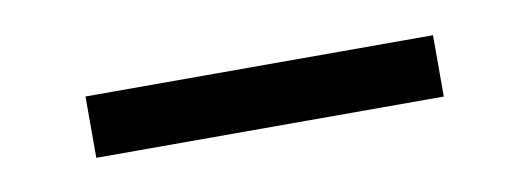

<svg xmlns="http://www.w3.org/2000/svg" viewBox="-25 -393 510 185"><g transform="rotate(-10 230.0 -300.0)"><path d="M60 -270V-330H400V-270Z"/></g></svg>

Font: Kalnia Glaze Thin
Style: Regular
Weight: 100
Version: Version 1.110